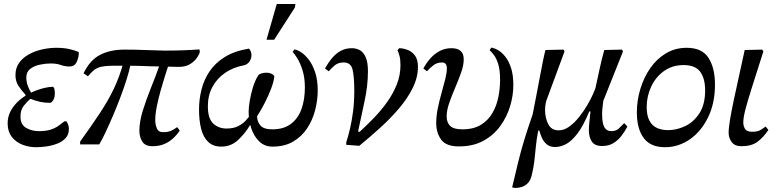

<svg xmlns="http://www.w3.org/2000/svg" viewBox="-20 -719 3880 956"><path d="M160 14Q123 14 90.5 1Q58 -12 38 -38.5Q18 -65 18 -105Q18 -136 31.5 -163Q45 -190 68.5 -212.5Q92 -235 122 -251Q140 -261 160 -268.5Q180 -276 200.5 -281Q221 -286 242 -287Q247 -287 250 -278.5Q253 -270 253 -253Q253 -234 245 -220.5Q237 -207 229 -207Q202 -207 179.5 -212Q157 -217 131 -227Q115 -213 98.5 -192.5Q82 -172 82 -139Q82 -98 110.5 -82Q139 -66 173 -66Q208 -66 230.5 -73Q253 -80 269.5 -91.5Q286 -103 301 -115H311Q316 -107 319.5 -97.5Q323 -88 323 -77Q323 -49 307 -31.5Q291 -14 265.5 -4Q240 6 212 10Q184 14 160 14ZM138 -253 107 -235V-247Q85 -271 71 -293Q57 -315 57 -345Q57 -381 75.5 -406.5Q94 -432 124 -448.5Q154 -465 190 -473Q226 -481 260 -481Q298 -481 326 -474.5Q354 -468 372 -460V-446Q369 -424 359.5 -406Q350 -388 326 -388Q303 -388 282.5 -395.5Q262 -403 232 -403Q207 -403 178.5 -397Q150 -391 130.5 -376Q111 -361 111 -333Q111 -310 119.5 -288.5Q128 -267 138 -253Z M418 -339 396 -354Q428 -420 478.5 -446Q529 -472 600 -472Q654 -472 700 -470Q746 -468 799 -467Q846 -467 889.5 -468.5Q933 -470 973 -473L975 -461Q973 -449 960.5 -431Q948 -413 926 -399.5Q904 -386 870 -386Q860 -386 842 -386.5Q824 -387 807.5 -387.5Q791 -388 782 -388Q756 -388 729 -389Q702 -390 672 -391Q642 -392 607 -392Q561 -392 532 -391.5Q503 -391 483.5 -386.5Q464 -382 449.5 -371Q435 -360 418 -339ZM474 0H379V-14Q438 -96 478.5 -157.5Q519 -219 546.5 -276.5Q574 -334 593 -402L630 -398Q624 -367 610.5 -324Q597 -281 579 -233.5Q561 -186 541.5 -140.5Q522 -95 504.5 -58Q487 -21 474 0ZM739 9Q703 9 688.5 -14Q674 -37 674 -68Q674 -113 691 -168Q708 -223 732 -282.5Q756 -342 776 -399L818 -392Q813 -377 802.5 -344Q792 -311 780.5 -270.5Q769 -230 761 -190.5Q753 -151 753 -121Q753 -101 760.5 -81Q768 -61 792 -61Q818 -61 833.5 -68.5Q849 -76 862 -86L875 -69Q859 -45 839 -27.5Q819 -10 794.5 -0.5Q770 9 739 9Z M1337 11Q1297 11 1270.5 -15Q1244 -41 1231 -80.5Q1218 -120 1218 -163Q1218 -184 1223.5 -217Q1229 -250 1239.5 -284.5Q1250 -319 1266 -344Q1270 -350 1282 -353.5Q1294 -357 1306 -357Q1322 -357 1334 -350.5Q1346 -344 1346 -338Q1343 -312 1330.5 -279Q1318 -246 1300 -210Q1282 -174 1260 -140Q1260 -115 1276 -95Q1292 -75 1336 -75Q1393 -75 1429 -102.5Q1465 -130 1481.5 -177Q1498 -224 1498 -284Q1498 -332 1486.5 -368.5Q1475 -405 1460.5 -428.5Q1446 -452 1437 -460L1446 -473Q1461 -471 1480.5 -458Q1500 -445 1518.5 -420.5Q1537 -396 1549.5 -358Q1562 -320 1562 -269Q1562 -220 1549 -170Q1536 -120 1509 -79.5Q1482 -39 1439.5 -14Q1397 11 1337 11ZM1082 11Q1041 11 1016.5 -12.5Q992 -36 981.5 -77.5Q971 -119 971 -174Q971 -223 983 -272Q995 -321 1023 -363Q1051 -405 1099 -435Q1147 -465 1220 -477Q1225 -471 1228.5 -463Q1232 -455 1232 -444Q1232 -427 1222 -412.5Q1212 -398 1195 -394Q1141 -384 1100.5 -356Q1060 -328 1037.5 -286Q1015 -244 1015 -190Q1015 -128 1042 -103.5Q1069 -79 1108 -79Q1142 -79 1165 -90.5Q1188 -102 1202 -117Q1216 -132 1222 -140L1244 -96H1225Q1200 -54 1165 -21.5Q1130 11 1082 11ZM1345 -521H1307L1358 -699H1451L1448 -681Z M1769 7 1704 2V-10Q1714 -41 1723 -79.5Q1732 -118 1738 -164.5Q1744 -211 1744 -266Q1744 -337 1735.5 -372.5Q1727 -408 1691 -408Q1665 -408 1648 -394.5Q1631 -381 1617 -364L1598 -378Q1615 -408 1634 -430.5Q1653 -453 1677 -466Q1701 -479 1732 -479Q1754 -479 1772 -469Q1790 -459 1801 -434Q1812 -409 1812 -364Q1812 -291 1794.5 -212Q1777 -133 1763 -65L1770 -62Q1805 -94 1841 -131Q1877 -168 1907 -210Q1937 -252 1955.5 -298Q1974 -344 1974 -395Q1974 -423 1969 -441Q1964 -459 1959 -469L1968 -479Q1985 -479 2007 -471.5Q2029 -464 2045 -444Q2061 -424 2061 -386Q2061 -333 2034.5 -280Q2008 -227 1965 -177Q1922 -127 1870.5 -80.5Q1819 -34 1769 7Z M2265 10Q2201 10 2176.5 -24Q2152 -58 2152 -106Q2152 -142 2160 -180.5Q2168 -219 2178.5 -256Q2189 -293 2197 -325Q2205 -357 2205 -378Q2205 -392 2199.5 -400Q2194 -408 2181 -408Q2156 -408 2138 -394Q2120 -380 2106 -364L2088 -378Q2103 -406 2123 -428.5Q2143 -451 2169.5 -465Q2196 -479 2228 -479Q2289 -479 2289 -424Q2289 -394 2276 -357.5Q2263 -321 2246.5 -282.5Q2230 -244 2217 -207Q2204 -170 2204 -139Q2204 -109 2221.5 -92Q2239 -75 2282 -75Q2338 -75 2374.5 -97.5Q2411 -120 2432 -156.5Q2453 -193 2461.5 -236Q2470 -279 2470 -321Q2470 -371 2460.5 -400.5Q2451 -430 2439 -445.5Q2427 -461 2418 -469L2426 -482Q2441 -480 2459.5 -469.5Q2478 -459 2495.5 -437.5Q2513 -416 2524.5 -381Q2536 -346 2536 -295Q2536 -244 2520 -190.5Q2504 -137 2471 -91.5Q2438 -46 2387 -18Q2336 10 2265 10Z M2544 217 2530 214Q2546 146 2560 88.5Q2574 31 2591.5 -26Q2609 -83 2632 -149Q2640 -189 2649 -235.5Q2658 -282 2666.5 -327.5Q2675 -373 2682.5 -410.5Q2690 -448 2696 -470L2786 -472L2791 -463L2700 -217Q2700 -217 2697 -203.5Q2694 -190 2694 -170Q2694 -133 2709.5 -101.5Q2725 -70 2762 -70Q2789 -70 2815 -89Q2841 -108 2864 -137Q2887 -166 2904.5 -196Q2922 -226 2932.5 -250Q2943 -274 2945 -281Q2954 -322 2965.5 -375.5Q2977 -429 2989 -470L3077 -472L3082 -463L2984 -217Q2984 -213 2981 -191.5Q2978 -170 2978 -153Q2978 -104 2989.5 -85Q3001 -66 3023 -66Q3047 -66 3061 -79Q3075 -92 3088 -106L3104 -89Q3092 -66 3075 -43.5Q3058 -21 3034.5 -6.5Q3011 8 2978 8Q2941 8 2926.5 -14.5Q2912 -37 2912 -72Q2912 -86 2914 -105Q2916 -124 2920 -164H2914Q2884 -91 2854 -52.5Q2824 -14 2796.5 -0.5Q2769 13 2744 13Q2717 13 2701 -1.5Q2685 -16 2677 -35.5Q2669 -55 2665 -69H2660Q2652 -29 2648.5 7.5Q2645 44 2641 79.5Q2637 115 2628 152Q2622 179 2608 193Q2594 207 2577.5 212Q2561 217 2544 217Z M3291 14Q3219 14 3185 -32Q3151 -78 3151 -159Q3151 -219 3168.5 -276.5Q3186 -334 3218 -380Q3250 -426 3296 -453.5Q3342 -481 3399 -481Q3476 -481 3508 -430.5Q3540 -380 3540 -298Q3540 -205 3505.5 -134.5Q3471 -64 3414.5 -25Q3358 14 3291 14ZM3306 -71Q3349 -71 3391.5 -91Q3434 -111 3462.5 -155Q3491 -199 3491 -269Q3491 -328 3466.5 -361.5Q3442 -395 3384 -395Q3328 -395 3286.5 -365.5Q3245 -336 3222.5 -288Q3200 -240 3200 -186Q3200 -143 3214 -117.5Q3228 -92 3252 -81.5Q3276 -71 3306 -71Z M3672 9Q3638 9 3623 -12Q3608 -33 3608 -57Q3608 -82 3615 -124Q3622 -166 3633.5 -220Q3645 -274 3659 -337.5Q3673 -401 3688 -470L3775 -472L3781 -463Q3744 -347 3722 -277.5Q3700 -208 3690.5 -170Q3681 -132 3681 -109Q3681 -92 3689.5 -77.5Q3698 -63 3725 -63Q3752 -63 3765.5 -71Q3779 -79 3792 -89L3806 -72Q3781 -35 3751.5 -13Q3722 9 3672 9Z"/></svg>

Font: STIX Two Text
Style: Italic
Weight: 400
Italic angle: -12°
Designer: Ross Mills, John Hudson & Paul Hanslow, Tiro Typeworks Ltd; with prior portions MicroPress Inc. and Coen Hoffman, Elsevi
Foundry: Tiro Typeworks Ltd
Version: Version 2.13 b171